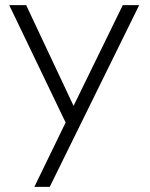

<svg xmlns="http://www.w3.org/2000/svg" viewBox="-20 -520 584 749"><path d="M114 209H174L523 -500H459L267 -107L82 -500H16L236 -42Z"/></svg>

Font: AdventPro_ExpandedRegular
Style: ExpandedRegular
Weight: 400
Width: 7
Designer: VivaRado, Andreas Kalpakidis
Foundry: VivaRado, Andreas Kalpakidis
Version: Version 3.000